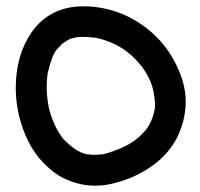

<svg xmlns="http://www.w3.org/2000/svg" viewBox="-20 -564 635 609"><path d="M282 25Q223 25 168 -6Q94 -54 60 -137Q30 -209 30 -285Q30 -389 81 -463Q140 -544 244 -544Q329 -544 404 -502Q503 -445 547 -341Q569 -291 569 -241Q569 -186 543 -130Q515 -75 463.5 -38.5Q412 -2 353 14Q317 25 282 25ZM272 -73Q288 -73 299 -74L309 -75Q377 -94 413 -123Q425 -132 442 -151Q442 -152 443 -152Q464 -181 470 -215Q470 -218 471 -218L472 -234Q468 -282 458 -303V-305L457 -306Q444 -335 429 -354Q429 -355 428 -355Q386 -408 330 -430Q292 -445 274 -445Q262 -447 236 -447Q224 -447 200 -440V-439Q191 -435 185.5 -430.5Q180 -426 178 -426L161 -408Q146 -393 131 -331Q128 -310 128 -286Q128 -259 135 -221Q150 -163 180 -124Q229 -74 264 -74Z"/></svg>

Font: Bad Comic
Style: Regular
Weight: 400
Designer: GGBotNet
Foundry: f0n7
Version: 0.9